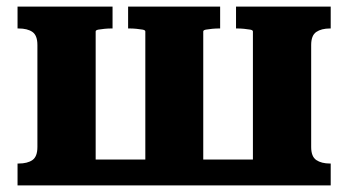

<svg xmlns="http://www.w3.org/2000/svg" viewBox="-20 -560 1053 580"><path d="M93 -424Q93 -453 78 -463.5Q63 -474 36 -474H33V-540H320V-474H316Q307 -474 296 -473Q285 -472 277 -470.5Q269 -469 269 -465V0H33V-66H36Q63 -66 78 -76.5Q93 -87 93 -116ZM744 -465Q744 -469 736 -470.5Q728 -472 717 -473Q706 -474 697 -474H693V-540H979V-474H977Q951 -474 935.5 -463.5Q920 -453 920 -424V-116Q920 -87 935.5 -76.5Q951 -66 977 -66H979V0H744ZM198 -78H801V0H198ZM367 -474V-540H645V-474H641Q632 -474 621 -473Q610 -472 602 -470.5Q594 -469 594 -465V-8H419V-465Q419 -469 411 -470.5Q403 -472 392 -473Q381 -474 372 -474Z"/></svg>

Font: Roboto Serif
Style: Bold
Weight: 700
Designer: Greg Gazdowicz
Foundry: Commercial Type
Version: Version 1.008